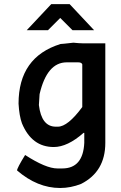

<svg xmlns="http://www.w3.org/2000/svg" viewBox="-20 -710 590 940"><path d="M170.4 -195.8Q183.1 -89.8 253.4 -89.8H263.2Q312 -89.8 382.8 -186V-395Q379.4 -404.8 362.8 -404.8H306.6Q210 -404.8 173.8 -249ZM495.6 -10.3Q495.6 130.4 377 190.4Q326.2 210.4 274.4 210.4Q163.1 210.4 63.5 124.5Q63.5 112.8 103 48.8Q204.6 114.7 261.2 114.7H284.7Q386.7 114.7 392.6 -10.7V-59.6H389.2Q310.5 9.8 243.2 9.8Q135.3 9.8 87.4 -106.4Q74.2 -142.6 70.8 -202.6Q70.8 -430.7 276.4 -494.6Q283.7 -494.6 339.4 -501Q367.7 -498 382.8 -498H495.6ZM320.8 -689.9 440.9 -562H335L274.9 -622.1L214.8 -562H110.8L231 -689.9ZM0 -496.1Z"/></svg>

Font: Code New Roman
Style: Bold
Weight: 700
Monospace: yes
Designer: Sam Radian
Foundry: Code New Roman
Version: Version 1.508 October 19, 2014